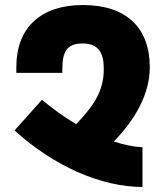

<svg xmlns="http://www.w3.org/2000/svg" viewBox="-20 -743 657 764"><path d="M547 1V-157C510 -159 472 -167 433 -180C518 -268 576 -368 576 -476C576 -634 481 -723 310 -723C142 -723 45 -633 45 -476V-453H228V-466C228 -535 244 -570 309 -570C370 -570 393 -535 393 -469C393 -381 354 -323 283 -249C235 -277 189 -311 147 -346L38 -224C196 -80 385 1 547 1Z"/></svg>

Font: Noto Sans Armenian SemiCondensed Black
Style: Regular
Weight: 900
Width: 4
Designer: Monotype Design Team
Foundry: Monotype Imaging Inc.
Version: Version 2.008